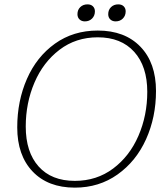

<svg xmlns="http://www.w3.org/2000/svg" viewBox="-20 -850 762 880"><path d="M59 -266Q59 -387 103.5 -488.5Q148 -590 232 -650Q316 -710 428 -710Q552 -710 623.5 -636Q695 -562 695 -433Q695 -313 649.5 -212Q604 -111 519 -50.5Q434 10 323 10Q200 10 129.5 -64Q59 -138 59 -266ZM655 -429Q655 -546 595 -612.5Q535 -679 428 -679Q328 -679 253 -622Q178 -565 138 -471.5Q98 -378 98 -270Q98 -153 157 -87Q216 -21 323 -21Q423 -21 498.5 -77.5Q574 -134 614.5 -227.5Q655 -321 655 -429ZM335 -785Q335 -805 348 -817.5Q361 -830 381 -830Q397 -830 406 -821Q415 -812 415 -798Q415 -778 402 -765Q389 -752 369 -752Q354 -752 344.5 -761Q335 -770 335 -785ZM476 -785Q476 -805 489 -817.5Q502 -830 522 -830Q538 -830 547 -821Q556 -812 556 -798Q556 -778 543 -765Q530 -752 510 -752Q495 -752 485.5 -761Q476 -770 476 -785Z"/></svg>

Font: Thasadith
Style: Italic
Weight: 400
Italic angle: -9°
Designer: Cadson Demak Co.,Ltd.
Foundry: Cadson Demak Co.,Ltd.
Version: Version 1.000; ttfautohint (v1.6)